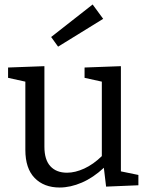

<svg xmlns="http://www.w3.org/2000/svg" viewBox="-20 -827 661 856"><path d="M519 -63 597 -47V-1L453 5L443 -79Q396 -35 345 -13Q294 9 246 9Q176 9 134.5 -33.5Q93 -76 93 -159V-463L16 -480V-526L178 -532V-173Q178 -115 204.5 -86Q231 -57 279 -57Q315 -57 355.5 -75.5Q396 -94 434 -131V-463L357 -480V-526L519 -532ZM440 -743 239 -619 208 -662 393 -807Z"/></svg>

Font: Bitter Pro
Style: Regular
Weight: 400
Designer: Sol Matas, and Bitter project Authors
Foundry: Sol Matas
Version: Version 1.010